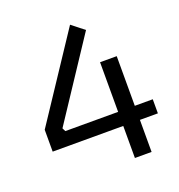

<svg xmlns="http://www.w3.org/2000/svg" viewBox="-134 -861 910 974"><g transform="rotate(-20 321.0 -374.0)"><path d="M616 -173H48V-291L351 -748L418 -695L135 -267L144 -249H616ZM519 0H429V-517H519Z"/></g></svg>

Font: Sora Variable
Style: Regular
Weight: 400
Designer: Jonathan Barnbrook, Julián Moncada
Foundry: Barnbrook Fonts
Version: Version 2.000